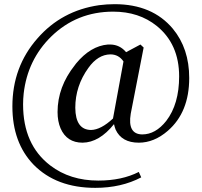

<svg xmlns="http://www.w3.org/2000/svg" viewBox="-20 -739 977 930"><path d="M527.3 -165 578.1 -441.4Q554.7 -475.6 514.6 -475.6Q454.1 -474.6 408.2 -410.2Q344.7 -322.3 344.7 -216.8Q345.7 -110.4 420.9 -109.4Q468.8 -110.4 527.3 -165ZM675.8 -508.8 613.3 -188.5Q596.7 -88.9 668.9 -87.9Q733.4 -87.9 785.2 -153.3Q847.7 -234.4 847.7 -369.1Q847.7 -525.4 739.3 -613.3Q653.3 -682.6 528.3 -682.6Q351.6 -682.6 227.5 -561.5Q113.3 -449.2 94.7 -286.1Q91.8 -258.8 91.8 -233.4Q91.8 -38.1 223.6 62.5Q319.3 135.7 456.1 135.7Q570.3 135.7 652.3 93.8L664.1 120.1Q567.4 170.9 441.4 170.9Q252.9 170.9 142.6 58.6Q40 -47.9 40 -223.6Q40 -415 161.1 -552.7Q278.3 -687.5 460 -713.9Q498 -718.8 535.2 -718.8Q717.8 -718.8 817.4 -599.6Q896.5 -503.9 896.5 -361.3Q896.5 -195.3 793 -105.5Q726.6 -47.9 652.3 -47.9Q569.3 -47.9 540 -111.3Q535.2 -124 532.2 -137.7Q460.9 -48.8 379.9 -47.9Q303.7 -47.9 273.4 -117.2Q258.8 -151.4 258.8 -196.3Q258.8 -318.4 342.8 -423.8Q345.7 -428.7 348.6 -431.6Q418.9 -516.6 502.9 -523.4Q509.8 -523.4 514.6 -523.4Q560.5 -522.5 590.8 -486.3L660.2 -523.4Z"/></svg>

Font: GenYoMin JP SemiBold
Style: Regular
Weight: 600
Version: Version 1.001;PS 1;hotconv 16.6.51;makeotf.lib2.5.65220 DEVE